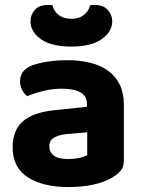

<svg xmlns="http://www.w3.org/2000/svg" viewBox="-20 -739 575 775"><path d="M256 -97Q278 -97 299.5 -101.5Q321 -106 332 -113V-205L250 -198Q218 -195 198.5 -183.5Q179 -172 179 -149Q179 -125 197 -111Q215 -97 256 -97ZM250 -496Q302 -496 344.5 -485.5Q387 -475 417 -453Q447 -431 463.5 -397Q480 -363 480 -317V-91Q480 -65 466.5 -49.5Q453 -34 434 -23Q403 -4 358 6Q313 16 256 16Q153 16 92 -23.5Q31 -63 31 -144Q31 -213 72 -249Q113 -285 198 -294L331 -308V-319Q331 -351 305 -366Q279 -381 230 -381Q192 -381 155.5 -372Q119 -363 90 -351Q78 -359 69.5 -375.5Q61 -392 61 -411Q61 -455 107 -474Q136 -485 174.5 -490.5Q213 -496 250 -496ZM268 -663Q299 -663 318.5 -678.5Q338 -694 344 -718Q349 -719 353 -719Q357 -719 362 -719Q397 -719 415 -699Q433 -679 433 -653Q433 -611 390.5 -581Q348 -551 268 -551Q187 -551 145 -581Q103 -611 103 -653Q103 -679 120.5 -699Q138 -719 174 -719Q179 -719 183 -719Q187 -719 192 -718Q197 -694 217 -678.5Q237 -663 268 -663Z"/></svg>

Font: Baloo Paaji 2
Style: Bold
Weight: 700
Designer: Shuchita Grover, Noopur Datye and Ek Type
Foundry: Ek Type
Version: Version 1.640;hotconv 1.0.111;makeotfexe 2.5.65597; ttfautoh